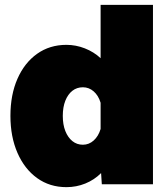

<svg xmlns="http://www.w3.org/2000/svg" viewBox="-20 -760 690 792"><path d="M254 -575Q293 -575 330 -560.5Q367 -546 395 -520V-740H611V0H400L397 -46Q369 -18 332 -3Q295 12 254 12Q185 12 133 -25.5Q81 -63 52 -129.5Q23 -196 23 -282Q23 -369 52 -435Q81 -501 133 -538Q185 -575 254 -575ZM322 -163Q347 -163 366.5 -180.5Q386 -198 395 -228V-336Q386 -366 366.5 -383Q347 -400 322 -400Q297 -400 278.5 -385.5Q260 -371 249.5 -344.5Q239 -318 239 -282Q239 -246 249.5 -219.5Q260 -193 278.5 -178Q297 -163 322 -163Z"/></svg>

Font: Azeret Mono Thin Black
Style: Regular
Weight: 900
Version: Version 1.002